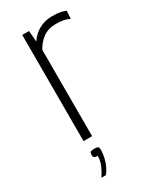

<svg xmlns="http://www.w3.org/2000/svg" viewBox="-167 -527 603 736"><g transform="rotate(-30 134.5 -159.5)"><path d="M64 0V-470H94L98 -421Q115 -447 141 -461Q167 -475 198 -475Q221 -475 233.5 -472.5Q246 -470 258 -465L256 -430Q243 -437 229.5 -439.5Q216 -442 196 -442Q162 -442 139 -425Q116 -408 102 -382V0ZM53 156Q66 137 74.5 117Q83 97 83 76Q70 76 67 72Q64 68 64 63Q64 54 66.5 50Q69 46 86 46Q100 46 102.5 50Q105 54 105 62Q105 78 101 96Q97 114 89.5 129.5Q82 145 73 156Z"/></g></svg>

Font: Smooch Sans Thin Light
Style: Regular
Weight: 300
Version: Version 1.010